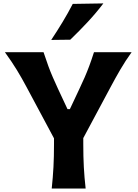

<svg xmlns="http://www.w3.org/2000/svg" viewBox="-20 -1091 800 1111"><path d="M279.3 0Q286.1 -64 289.3 -123.8Q292.5 -183.6 292.5 -257.8V-290.5L132.3 -589.8Q106 -639.2 78.1 -685.1Q50.3 -731 8.3 -789.1H231.9Q247.6 -741.7 260 -707.8Q272.5 -673.8 285.6 -644Q298.8 -614.3 315.4 -577.6L370.6 -459.5H384.3L438.5 -574.7Q456.5 -612.8 470 -643.6Q483.4 -674.3 496.1 -708.3Q508.8 -742.2 523.9 -789.1H741.7Q705.6 -738.8 676.3 -688.5Q647 -638.2 621.6 -590.3L461.9 -292V-257.8Q461.9 -183.6 465.1 -123.8Q468.3 -64 475.6 0ZM276.4 -859.9Q311 -912.1 342.5 -964.1Q374 -1016.1 400.9 -1068.4L578.1 -1071.3Q537.1 -1017.1 488.3 -964.6Q439.5 -912.1 386.7 -861.3Z"/></svg>

Font: Pinar DS1 Bold
Style: Regular
Weight: 700
Designer: Amin Abedi
Version: Version 3.000